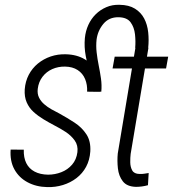

<svg xmlns="http://www.w3.org/2000/svg" viewBox="-20 -762 717 792"><path d="M397.9 -383.8 364.7 -383.3Q359.9 -419.9 350.3 -457Q340.8 -494.1 333.7 -531Q326.7 -567.9 330.1 -605Q333 -634.3 344.5 -659.4Q356 -684.6 374.8 -703.1Q393.6 -721.7 418.5 -732.4Q443.4 -743.2 473.1 -742.2Q511.7 -741.7 536.6 -726.3Q561.5 -710.9 574.7 -685.8Q587.9 -660.6 591.3 -628.9Q594.7 -597.2 591.3 -564.5H537.6Q540 -590.8 536.9 -620.1Q533.7 -649.4 518.8 -669.9Q503.9 -690.4 468.8 -690.9Q429.7 -691.4 406.5 -663.6Q383.3 -635.7 378.4 -599.1Q375.5 -572.3 378.7 -545.4Q381.8 -518.6 387.2 -491.9Q392.6 -465.3 396.5 -438.2Q400.4 -411.1 397.9 -383.8ZM673.8 -528.3 665 -479.5H444.3L453.1 -528.3ZM538.6 -564.9H592.3L519 -127.4Q517.1 -111.8 517.3 -92.5Q517.6 -73.2 525.4 -59.1Q533.2 -44.9 555.2 -44.4Q564.9 -43.9 574.7 -45.4Q584.5 -46.9 593.3 -48.3L590.3 2Q578.1 5.4 565.4 7.1Q552.7 8.8 541 8.8Q503.4 7.8 486.6 -14.2Q469.7 -36.1 466.3 -67.6Q462.9 -99.1 465.8 -128.9ZM299.3 -134.3Q302.7 -162.1 288.1 -182.6Q273.4 -203.1 250.5 -218Q227.5 -232.9 206.1 -243.7Q182.1 -256.3 159.4 -270Q136.7 -283.7 118.4 -300.3Q100.1 -316.9 90.1 -339.8Q80.1 -362.8 82 -393.1Q84.5 -426.3 98.6 -453.4Q112.8 -480.5 136.2 -499.8Q159.7 -519 189.2 -529.1Q218.8 -539.1 251.5 -538.1Q296.9 -537.1 329.8 -517.3Q362.8 -497.6 379.4 -462.9Q396 -428.2 392.6 -383.3L339.4 -383.8Q340.8 -412.1 331.1 -435.8Q321.3 -459.5 300.3 -473.1Q279.3 -486.8 248.5 -487.3Q220.2 -487.8 195.8 -477.1Q171.4 -466.3 155.3 -445.3Q139.2 -424.3 135.7 -395.5Q133.3 -375 140.9 -359.6Q148.4 -344.2 162.1 -332.3Q175.8 -320.3 192.4 -311Q209 -301.8 224.6 -293.9Q257.3 -275.9 287.6 -256.1Q317.9 -236.3 336.4 -208Q355 -179.7 352.5 -137.2Q350.1 -101.6 335.2 -74Q320.3 -46.4 295.4 -27.3Q270.5 -8.3 239.5 1.2Q208.5 10.7 174.8 9.8Q128.9 8.8 93.5 -10.3Q58.1 -29.3 39.3 -63.5Q20.5 -97.7 23.9 -145L78.1 -144.5Q77.1 -111.8 88.4 -89.1Q99.6 -66.4 122.6 -54.2Q145.5 -42 178.2 -41.5Q207 -41.5 233.2 -51.8Q259.3 -62 277.3 -82.8Q295.4 -103.5 299.3 -134.3Z"/></svg>

Font: Roboto Condensed Light
Style: Italic
Weight: 300
Italic angle: -12°
Designer: Christian Robertson
Foundry: Google
Version: Version 3.0; 2020